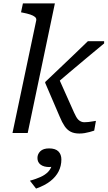

<svg xmlns="http://www.w3.org/2000/svg" viewBox="-20 -778 629 1123"><path d="M413 -120 321 -326 280 -264Q331 -308 382.5 -351.5Q434 -395 485.5 -438Q537 -481 589 -524V-537H494Q453 -497 411.5 -457.5Q370 -418 328.5 -378.5Q287 -339 245 -299L244 -294L329 -96Q343 -62 358 -40Q373 -18 393.5 -7.5Q414 3 444 3Q460 3 475 0.5Q490 -2 504.5 -6Q519 -10 531 -14L541 -71Q533 -70 521.5 -68Q510 -66 498 -64.5Q486 -63 473 -63Q463 -63 454 -67Q445 -71 438 -78Q431 -85 425 -96Q419 -107 413 -120ZM53 0H142L301 -758H114L103 -706L113 -704Q139 -699 157 -693Q175 -687 184.5 -679Q194 -671 192 -659ZM191 325 155 279Q191 269 217.5 257Q244 245 261 227.5Q278 210 284 186Q285 182 289 180Q293 178 296.5 179Q300 180 301 186Q298 191 289 195Q280 199 269 199Q236 199 217.5 185Q199 171 199 146Q199 123 216 106.5Q233 90 267 90Q304 90 321.5 107.5Q339 125 339 155Q339 192 323 224Q307 256 274.5 281.5Q242 307 191 325Z"/></svg>

Font: Roboto Serif
Style: Italic
Weight: 400
Italic angle: -10°
Designer: Greg Gazdowicz
Foundry: Commercial Type
Version: Version 1.008